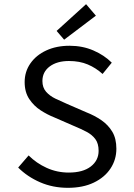

<svg xmlns="http://www.w3.org/2000/svg" viewBox="-20 -887 640 919"><path d="M305 12Q233 12 172 -14.5Q111 -41 67 -85L117 -143Q154 -106 203.5 -83.5Q253 -61 309 -61Q377 -61 414.5 -90Q452 -119 452 -165Q452 -200 436.5 -221Q421 -242 394.5 -256Q368 -270 334 -284L240 -325Q207 -338 174.5 -359Q142 -380 120 -413Q98 -446 98 -494Q98 -544 125.5 -583.5Q153 -623 201.5 -645.5Q250 -668 313 -668Q375 -668 427 -645.5Q479 -623 515 -587L471 -533Q439 -562 400 -578.5Q361 -595 310 -595Q253 -595 218 -569Q183 -543 183 -499Q183 -468 200.5 -448Q218 -428 245 -415Q272 -402 300 -390L392 -350Q433 -334 465.5 -311.5Q498 -289 517.5 -256.5Q537 -224 537 -175Q537 -123 509 -80.5Q481 -38 429 -13Q377 12 305 12ZM287 -697 251 -739 392 -867 439 -812Z"/></svg>

Font: SauceCodePro NFM
Style: Regular
Weight: 400
Monospace: yes
Designer: Paul D. Hunt, Teo Tuominen
Foundry: Adobe
Version: Version 2.042;hotconv 1.1.0;makeotfexe 2.6.0;Nerd Fonts 3.3.